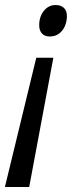

<svg xmlns="http://www.w3.org/2000/svg" viewBox="-44 -564 300 768"><path d="M-24.4 184.1 101.1 -333H169.4L72.8 184.1ZM154.3 -418Q135.3 -418 124 -429.9Q112.8 -441.9 112.8 -462.9Q112.8 -497.6 131.6 -520.8Q150.4 -543.9 178.2 -543.9Q199.2 -543.9 211.4 -532.7Q223.6 -521.5 223.6 -499.5Q223.6 -478.5 215.6 -459.7Q207.5 -440.9 192.1 -429.4Q176.8 -418 154.3 -418Z"/></svg>

Font: Open Sans Condensed Medium
Style: Italic
Weight: 500
Width: 3
Italic angle: -12°
Designer: Monotype Design Team
Foundry: Monotype Imaging Inc.
Version: Version 3.000